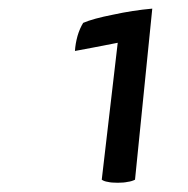

<svg xmlns="http://www.w3.org/2000/svg" viewBox="-20 -791 425 434"><path d="M210 -384.8Q215.8 -380.9 223.6 -379.9Q231.4 -377.9 246.1 -377.9Q259.8 -377.9 268.6 -379.9Q277.3 -380.9 285.2 -384.8Q297.9 -513.7 324.2 -771.5Q280.3 -767.6 235.4 -757.8Q190.4 -749 168 -739.3Q160.2 -726.6 155.3 -710Q150.4 -692.4 149.4 -675.8Q181.6 -681.6 246.1 -694.3Q237.3 -617.2 210 -384.8Z"/></svg>

Font: cl
Style: Italic
Weight: 400
Designer: Mitja Miklavcic
Version: Version 7.504; 2011; Build 1022